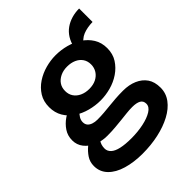

<svg xmlns="http://www.w3.org/2000/svg" viewBox="-221 -688 1021 1021"><g transform="rotate(-45 289.5 -177.5)"><path d="M248 215Q183 215 130.5 199.5Q78 184 48 153Q18 122 18 78Q18 47 34 23Q50 -1 72.5 -19.5Q95 -38 115 -49L168 -22Q153 -15 138.5 5Q124 25 124 52Q124 72 139.5 86.5Q155 101 186.5 108Q218 115 264 115Q312 115 354.5 106Q397 97 423.5 80.5Q450 64 450 41Q450 19 433 9.5Q416 0 384 0Q363 0 341 2.5Q319 5 295 7.5Q271 10 243 12.5Q215 15 182 15Q142 15 108 0.5Q74 -14 53.5 -40Q33 -66 33 -100Q33 -135 51 -162Q69 -189 96.5 -208Q124 -227 154 -237L201 -203Q185 -196 171.5 -184Q158 -172 149.5 -158Q141 -144 141 -129Q141 -113 149.5 -103Q158 -93 173 -88Q188 -83 206 -83Q232 -83 256 -85Q280 -87 303.5 -89.5Q327 -92 353.5 -94Q380 -96 411 -96Q456 -96 490.5 -81Q525 -66 544.5 -38Q564 -10 564 34Q564 76 539 109.5Q514 143 470 166.5Q426 190 369 202.5Q312 215 248 215ZM290 -143Q251 -143 211.5 -153.5Q172 -164 140.5 -185Q109 -206 90 -238Q71 -270 71 -312Q71 -355 91 -387Q111 -419 143.5 -440.5Q176 -462 214.5 -472.5Q253 -483 290 -483Q331 -483 370 -472.5Q409 -462 441 -441Q473 -420 492.5 -388.5Q512 -357 512 -315Q512 -272 491.5 -240Q471 -208 438.5 -186Q406 -164 367 -153.5Q328 -143 290 -143ZM291 -229Q321 -229 343 -240Q365 -251 377.5 -270.5Q390 -290 390 -315Q390 -340 377.5 -358.5Q365 -377 342.5 -387Q320 -397 291 -397Q262 -397 239.5 -386Q217 -375 204.5 -356.5Q192 -338 192 -312Q192 -287 204.5 -268.5Q217 -250 239.5 -239.5Q262 -229 291 -229ZM431 -410 390 -442Q397 -475 412 -499Q427 -523 449 -538.5Q471 -554 498 -562Q525 -570 555 -570V-469Q514 -468 483.5 -456Q453 -444 431 -410Z"/></g></svg>

Font: BioRhyme
Style: Bold
Weight: 700
Designer: Aoife Mooney
Foundry: Aoife Mooney Type
Version: Version 1.600;gftools[0.9.33]